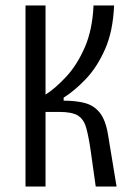

<svg xmlns="http://www.w3.org/2000/svg" viewBox="-20 -680 491 700"><path d="M73 0V-660H146V-335Q182 -358 221.5 -400.5Q261 -443 289 -507Q317 -571 321 -660H396Q392 -566 363 -500.5Q334 -435 293 -392Q252 -349 212 -324V-313Q256 -313 289 -304.5Q322 -296 343.5 -269.5Q365 -243 374 -188L405 0H329L311 -128Q303 -184 294 -215Q285 -246 263.5 -259Q242 -272 196 -272H146V0Z"/></svg>

Font: Bricolage Grotesque 12pt Condensed Light
Style: Regular
Weight: 300
Width: 3
Designer: Mathieu Triay
Foundry: Atelier Triay
Version: Version 1.001; ttfautohint (v1.8.4.7-5d5b);gftools[0.9.33.de